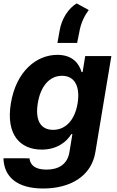

<svg xmlns="http://www.w3.org/2000/svg" viewBox="-22 -868 675 1104"><path d="M226.2 215.9C382.1 215.9 504.6 145.2 526.6 5.3L618.3 -545.5H468L453.1 -453.8H447.1C433.9 -498.2 399.1 -552.6 307.9 -552.6C188.2 -552.6 71.4 -459.5 40.5 -274.1C10.7 -92.3 94.8 -7.8 218 -7.8C304.7 -7.8 360.8 -51.5 387.8 -96.6H394.2L377.8 3.2C367.2 78.5 312.5 107.2 245.7 107.2C182.5 107.2 152 83.5 147.4 42.3L-2.1 41.9C0.7 151.3 79.2 215.9 226.2 215.9ZM195.3 -274.5C210.2 -367.2 259.2 -432.2 334.5 -432.2C408 -432.2 439.6 -370 424.4 -274.5C408.7 -178.3 355.8 -121.4 283.4 -121.4C208.1 -121.4 180 -181.1 195.3 -274.5ZM308.2 -621.1H421.5L433.9 -682.9C442.8 -737.6 467 -782.7 488.3 -810.4L418.7 -848.4C373.6 -821.4 332 -762.8 320.3 -688.9Z"/></svg>

Font: Margiela Sans
Style: Bold Italic
Weight: 700
Italic angle: -9.39999°
Designer: Stefan Endress, Andreas Faust
Version: Version 1.100;FEAKit 1.0